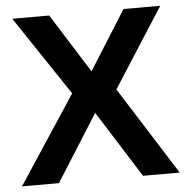

<svg xmlns="http://www.w3.org/2000/svg" viewBox="-50 -737 768 787"><g transform="rotate(-5 333.5 -344.0)"><path d="M658 0H507L334 -274L161 0H9L247 -362L29 -688H181L334 -445L487 -688H638L429 -362Z"/></g></svg>

Font: Libra Sans
Style: Bold
Weight: 700
Foundry: Context Ltd
Version: Version 1.000